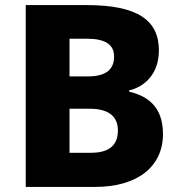

<svg xmlns="http://www.w3.org/2000/svg" viewBox="-20 -734 709 754"><path d="M321 -714H81V0H354C518 0 620 -78 620 -208C620 -321 552 -359 487 -374V-379C548 -393 604 -444 604 -536C604 -654 521 -714 321 -714ZM326 -434H253V-582H320C394 -582 428 -559 428 -512C428 -466 402 -434 326 -434ZM253 -307H332C417 -307 443 -268 443 -222C443 -170 416 -134 337 -134H253Z"/></svg>

Font: Noto Sans Lao ExtraBold
Style: Regular
Weight: 800
Designer: Monotype Design Team
Foundry: Monotype Imaging Inc.
Version: Version 2.003